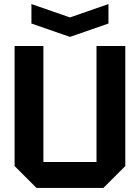

<svg xmlns="http://www.w3.org/2000/svg" viewBox="-20 -927 690 947"><path d="M52 -108V-700H194V-128H456V-700H598V-108L490 0H160ZM515 -907V-811L325 -745L135 -811V-907L325 -841Z"/></svg>

Font: Tektur SemiBold
Style: Regular
Weight: 600
Designer: Adam Jagosz
Foundry: Adam Jagosz
Version: Version 1.005;gftools[0.9.30]